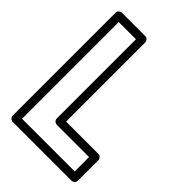

<svg xmlns="http://www.w3.org/2000/svg" viewBox="-252 -956 1088 1088"><g transform="rotate(45 291.5 -412.5)"><path d="M225 -800V-165C225 -149.9 239.3 -140 250 -140H509V-25H87V-800ZM275 -825C275 -835.7 265.1 -850 250 -850H62C51.3 -850 37 -840.1 37 -825V0C37 10.7 46.9 25 62 25H534C544.7 25 559 15.1 559 0V-165C559 -175.7 549.1 -190 534 -190H275Z"/></g></svg>

Font: Hussar Ekologiczny
Style: Regular
Weight: 400
Foundry: Cannot Into Space Fonts
Version: Version 0.97